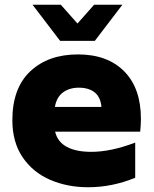

<svg xmlns="http://www.w3.org/2000/svg" viewBox="-20 -779 646 808"><path d="M32 -273Q32 -408 107.5 -479Q183 -550 308 -550Q432 -550 502.5 -479Q573 -408 573 -279Q573 -254 570 -225H212Q222 -182 261 -161Q300 -140 364 -140Q447 -140 549 -179V-31Q452 9 351 9Q263 9 190.5 -22.5Q118 -54 75 -117.5Q32 -181 32 -273ZM312 -410Q272 -410 245 -390Q218 -370 211 -329H407Q403 -371 378 -390.5Q353 -410 312 -410ZM117 -759H236L306 -680L376 -759H495L379 -607H233Z"/></svg>

Font: Chess Sans ExtraBold
Style: Regular
Weight: 800
Designer: Wolf Bōese
Foundry: Wolf Bōese
Version: Version 7.223